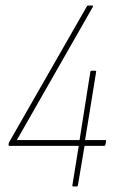

<svg xmlns="http://www.w3.org/2000/svg" viewBox="-20 -675 425 695"><path d="M246 0Q241 0 242 -4L265 -147H14Q11 -147 11 -151V-153Q11 -155 12 -157.5Q13 -160 14 -162L295 -653Q297 -655 300 -655H314Q318 -655 316 -650L41 -168H268L307 -415Q308 -419 312 -419H324Q329 -419 328 -415L288 -168H360Q365 -168 364 -164L362 -153Q361 -147 357 -147H286L262 -4Q261 0 257 0Z"/></svg>

Font: Sofia Sans Condensed Thin
Style: Italic
Weight: 250
Italic angle: -9°
Version: Version 4.100